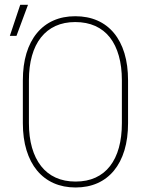

<svg xmlns="http://www.w3.org/2000/svg" viewBox="-20 -790 634 820"><path d="M526.9 -446.3V-264.2Q526.9 -199.2 511.5 -148.2Q496.1 -97.2 467 -61.8Q438 -26.4 396.5 -7.8Q355 10.7 302.7 10.7Q251 10.7 209.2 -7.8Q167.5 -26.4 138.2 -61.8Q108.9 -97.2 93.3 -148.2Q77.6 -199.2 77.6 -264.2V-446.3Q77.6 -511.7 93 -562.5Q108.4 -613.3 137.7 -648.7Q167 -684.1 208.3 -702.4Q249.5 -720.7 301.3 -720.7Q354 -720.7 395.8 -702.4Q437.5 -684.1 466.8 -648.7Q496.1 -613.3 511.5 -562.5Q526.9 -511.7 526.9 -446.3ZM500.5 -264.2V-447.3Q500.5 -505.4 487.5 -551.5Q474.6 -597.7 449.5 -629.9Q424.3 -662.1 387 -679Q349.6 -695.8 301.3 -695.8Q253.9 -695.8 217 -679Q180.2 -662.1 154.8 -629.9Q129.4 -597.7 116.5 -551.5Q103.5 -505.4 103.5 -447.3V-264.2Q103.5 -205.6 116.7 -159.4Q129.9 -113.3 155.3 -80.8Q180.7 -48.3 217.8 -31.5Q254.9 -14.6 302.7 -14.6Q351.1 -14.6 387.9 -31.5Q424.8 -48.3 450 -80.8Q475.1 -113.3 487.8 -159.4Q500.5 -205.6 500.5 -264.2ZM22 -636.7 66.4 -769.5H99.6L50.3 -636.7Z"/></svg>

Font: Roboto Condensed Thin
Style: Regular
Weight: 250
Width: 3
Designer: Christian Robertson
Foundry: Google
Version: Version 3.009; 2024